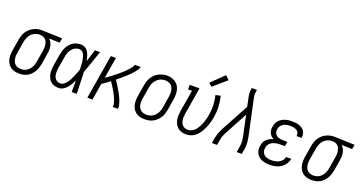

<svg xmlns="http://www.w3.org/2000/svg" viewBox="-38 -1462 4096 2159"><g transform="rotate(20 2010.0 -382.0)"><path d="M200 8Q172 8 145 1.5Q118 -5 97 -20.5Q76 -36 62.5 -58.5Q49 -81 43 -107Q37 -133 37.5 -161.5Q38 -190 43 -218L65 -348Q69 -372 76.5 -396Q84 -420 97.5 -442Q111 -464 130.5 -482.5Q150 -501 172.5 -513Q195 -525 219.5 -531.5Q244 -538 269 -538Q272 -538 275.5 -538Q279 -538 283 -538L520 -530L510 -475L382 -479Q399 -465 409.5 -445.5Q420 -426 424.5 -404.5Q429 -383 428.5 -359.5Q428 -336 424 -312L403 -182Q398 -158 390.5 -134Q383 -110 370 -87.5Q357 -65 338.5 -46Q320 -27 297 -14.5Q274 -2 249 3Q224 8 200 8ZM201 -47Q219 -47 237 -51.5Q255 -56 271 -66Q287 -76 299.5 -90.5Q312 -105 321 -122Q330 -139 335 -156.5Q340 -174 343 -191L364 -321Q367 -339 368.5 -357Q370 -375 367.5 -392.5Q365 -410 359.5 -426Q354 -442 343 -454.5Q332 -467 316.5 -474Q301 -481 283 -482L274 -483Q271 -483 269 -483Q267 -483 265 -483Q247 -483 229.5 -477.5Q212 -472 196 -462Q180 -452 167.5 -437.5Q155 -423 146.5 -406.5Q138 -390 132.5 -373Q127 -356 125 -339L103 -209Q100 -190 99 -170.5Q98 -151 101 -133Q104 -115 111.5 -98.5Q119 -82 132.5 -70Q146 -58 164 -52.5Q182 -47 201 -47Z M673 8Q647 8 621.5 1Q596 -6 577 -23Q558 -40 547.5 -63Q537 -86 532.5 -111.5Q528 -137 529.5 -164Q531 -191 535 -218L557 -348Q561 -371 567.5 -394Q574 -417 585.5 -439Q597 -461 614 -480.5Q631 -500 652 -513.5Q673 -527 697 -532.5Q721 -538 745 -538Q763 -538 780.5 -531.5Q798 -525 811 -513Q824 -501 833 -486Q842 -471 848 -454Q854 -437 858.5 -419.5Q863 -402 866 -384Q878 -420 889.5 -456.5Q901 -493 913 -530H974Q950 -462 927 -394Q904 -326 879 -258Q882 -194 884 -129.5Q886 -65 888 0H827Q827 -34 827.5 -68.5Q828 -103 828 -138Q816 -113 801.5 -88.5Q787 -64 768.5 -42.5Q750 -21 725 -6.5Q700 8 673 8ZM673 -47Q696 -47 716 -62.5Q736 -78 750 -97.5Q764 -117 774.5 -138Q785 -159 794.5 -181Q804 -203 812.5 -225Q821 -247 828 -269Q828 -285 827 -301Q826 -317 825 -332.5Q824 -348 822 -364Q820 -380 816.5 -395.5Q813 -411 808.5 -425.5Q804 -440 795.5 -453Q787 -466 774 -474.5Q761 -483 745 -483Q728 -483 711 -477.5Q694 -472 679.5 -461Q665 -450 654 -435.5Q643 -421 635.5 -405Q628 -389 623.5 -372Q619 -355 617 -339L595 -209Q592 -191 590.5 -172.5Q589 -154 590.5 -137Q592 -120 597 -103.5Q602 -87 612.5 -74Q623 -61 639 -54Q655 -47 673 -47Z M1015 0 1103 -530H1164L1122 -277Q1135 -286 1147.5 -295Q1160 -304 1172.5 -313Q1185 -322 1197.5 -331.5Q1210 -341 1222 -351Q1234 -361 1246 -370.5Q1258 -380 1270 -390.5Q1282 -401 1293.5 -411Q1305 -421 1316 -432Q1327 -443 1338 -454.5Q1349 -466 1359 -478Q1369 -490 1378 -502.5Q1387 -515 1389 -530H1460Q1458 -515 1449.5 -501.5Q1441 -488 1431.5 -475.5Q1422 -463 1411.5 -451Q1401 -439 1389.5 -427.5Q1378 -416 1367 -405Q1356 -394 1344 -383.5Q1332 -373 1320 -362.5Q1308 -352 1296 -341.5Q1284 -331 1271.5 -321Q1259 -311 1247 -301Q1259 -284 1270 -266.5Q1281 -249 1292 -231.5Q1303 -214 1313 -196Q1323 -178 1333 -160Q1343 -142 1351.5 -123Q1360 -104 1367 -84Q1374 -64 1379 -43Q1384 -22 1380 0H1319Q1322 -19 1318 -38Q1314 -57 1307.5 -74.5Q1301 -92 1293.5 -108.5Q1286 -125 1277.5 -141.5Q1269 -158 1260 -173.5Q1251 -189 1241 -204.5Q1231 -220 1221.5 -235.5Q1212 -251 1201 -266Q1179 -248 1156 -231.5Q1133 -215 1109 -199L1076 0Z M1701 8Q1673 8 1646 1.5Q1619 -5 1597.5 -20.5Q1576 -36 1562.5 -58.5Q1549 -81 1543 -107Q1537 -133 1537.5 -161.5Q1538 -190 1543 -218L1565 -348Q1569 -373 1577 -397.5Q1585 -422 1598.5 -444.5Q1612 -467 1632 -486Q1652 -505 1675.5 -516.5Q1699 -528 1724 -534.5Q1749 -541 1775 -541Q1803 -541 1829.5 -533Q1856 -525 1877.5 -510Q1899 -495 1912.5 -472Q1926 -449 1932 -423Q1938 -397 1937.5 -368.5Q1937 -340 1932 -312L1911 -182Q1906 -157 1898.5 -132.5Q1891 -108 1877 -85.5Q1863 -63 1843 -44.5Q1823 -26 1799.5 -13.5Q1776 -1 1750.5 3.5Q1725 8 1701 8ZM1702 -47Q1720 -47 1738.5 -51Q1757 -55 1774 -65Q1791 -75 1804.5 -89.5Q1818 -104 1827.5 -120.5Q1837 -137 1842.5 -155Q1848 -173 1851 -191L1872 -321Q1875 -341 1876 -360.5Q1877 -380 1874 -398Q1871 -416 1863 -433Q1855 -450 1841 -461.5Q1827 -473 1809 -478Q1791 -483 1771 -483Q1753 -483 1734.5 -478.5Q1716 -474 1700 -464Q1684 -454 1670.5 -439.5Q1657 -425 1647.5 -408.5Q1638 -392 1632.5 -374.5Q1627 -357 1625 -339L1603 -209Q1600 -189 1599 -170Q1598 -151 1601 -132.5Q1604 -114 1612 -97.5Q1620 -81 1633.5 -69.5Q1647 -58 1665 -52.5Q1683 -47 1702 -47Z M2196 8Q2169 8 2143.5 0.5Q2118 -7 2098.5 -23Q2079 -39 2067 -62Q2055 -85 2049.5 -110.5Q2044 -136 2045.5 -163.5Q2047 -191 2051 -218L2094 -475H2047V-530H2164L2111 -209Q2108 -190 2106.5 -171.5Q2105 -153 2107.5 -135.5Q2110 -118 2116 -101.5Q2122 -85 2133.5 -72.5Q2145 -60 2162 -53.5Q2179 -47 2197 -47Q2216 -47 2235.5 -54Q2255 -61 2270.5 -74.5Q2286 -88 2298 -105Q2310 -122 2319.5 -140Q2329 -158 2336 -176.5Q2343 -195 2349 -214Q2355 -233 2359.5 -252Q2364 -271 2367 -290Q2377 -349 2374.5 -407Q2372 -465 2358 -521L2417 -534Q2432 -473 2435 -409.5Q2438 -346 2427 -282Q2423 -257 2417 -233Q2411 -209 2403 -185.5Q2395 -162 2384.5 -139Q2374 -116 2360.5 -94Q2347 -72 2329.5 -52.5Q2312 -33 2290.5 -18.5Q2269 -4 2244.5 2Q2220 8 2196 8ZM2283 -592 2246 -628 2395 -772 2440 -728Z M2506 0 2518 -74Q2521 -92 2527 -110Q2533 -128 2540.5 -145.5Q2548 -163 2557 -180.5Q2566 -198 2575 -215L2739 -517L2714 -638Q2709 -659 2709.5 -682Q2710 -705 2714 -728L2715 -735H2777L2776 -728Q2772 -708 2770.5 -688Q2769 -668 2773 -649L2866 -215Q2869 -198 2872 -180.5Q2875 -163 2876.5 -145.5Q2878 -128 2878 -110Q2878 -92 2875 -74L2863 0H2802L2814 -74Q2820 -107 2816.5 -139.5Q2813 -172 2806 -204L2758 -431L2628 -189Q2627 -187 2626 -185Q2625 -183 2624 -181Q2624 -181 2624 -181Q2624 -181 2624 -181Q2624 -181 2624 -181Q2624 -181 2624 -181L2623 -180Q2623 -180 2623 -180Q2623 -180 2623 -180Q2622 -178 2621 -176Q2620 -174 2618 -172Q2618 -171 2618 -171Q2618 -171 2618 -171Q2605 -147 2594.5 -123Q2584 -99 2580 -74L2567 0Z M3200 8Q3175 8 3151 4.5Q3127 1 3105 -7.5Q3083 -16 3065.5 -31Q3048 -46 3037.5 -66.5Q3027 -87 3024 -111.5Q3021 -136 3026 -160Q3029 -181 3038 -201.5Q3047 -222 3064 -237Q3081 -252 3101 -262.5Q3121 -273 3142 -279Q3125 -287 3111.5 -300.5Q3098 -314 3090 -331.5Q3082 -349 3080.5 -369Q3079 -389 3083 -409Q3086 -429 3094.5 -448.5Q3103 -468 3118 -484Q3133 -500 3151.5 -510.5Q3170 -521 3190 -527.5Q3210 -534 3230.5 -536Q3251 -538 3270 -538Q3292 -538 3312.5 -536Q3333 -534 3352.5 -527.5Q3372 -521 3388.5 -510.5Q3405 -500 3416.5 -484Q3428 -468 3432.5 -448Q3437 -428 3434 -407Q3434 -405 3433.5 -403Q3433 -401 3432 -399H3372Q3372 -401 3372.5 -402Q3373 -403 3373 -404Q3375 -417 3372 -429.5Q3369 -442 3361.5 -451.5Q3354 -461 3343.5 -467Q3333 -473 3321 -476.5Q3309 -480 3296 -481.5Q3283 -483 3270 -483Q3257 -483 3243.5 -481.5Q3230 -480 3216.5 -476.5Q3203 -473 3190.5 -466Q3178 -459 3167.5 -449Q3157 -439 3151 -426Q3145 -413 3143 -400Q3140 -386 3141.5 -372Q3143 -358 3149.5 -346Q3156 -334 3166 -325.5Q3176 -317 3189 -312Q3202 -307 3216 -305Q3230 -303 3244 -303H3298L3288 -248H3235Q3219 -248 3203.5 -246.5Q3188 -245 3172.5 -241Q3157 -237 3142 -229.5Q3127 -222 3114.5 -210.5Q3102 -199 3095 -184Q3088 -169 3086 -153Q3082 -130 3089 -107.5Q3096 -85 3113 -71Q3130 -57 3153 -52Q3176 -47 3200 -47Q3222 -47 3244.5 -51Q3267 -55 3288 -66Q3309 -77 3324.5 -96Q3340 -115 3344 -138H3405Q3399 -104 3379 -74.5Q3359 -45 3329 -25.5Q3299 -6 3265.5 1Q3232 8 3200 8Z M3700 8Q3672 8 3645 1.5Q3618 -5 3597 -20.5Q3576 -36 3562.5 -58.5Q3549 -81 3543 -107Q3537 -133 3537.5 -161.5Q3538 -190 3543 -218L3565 -348Q3569 -372 3576.5 -396Q3584 -420 3597.5 -442Q3611 -464 3630.5 -482.5Q3650 -501 3672.5 -513Q3695 -525 3719.5 -531.5Q3744 -538 3769 -538Q3772 -538 3775.5 -538Q3779 -538 3783 -538L4020 -530L4010 -475L3882 -479Q3899 -465 3909.5 -445.5Q3920 -426 3924.5 -404.5Q3929 -383 3928.5 -359.5Q3928 -336 3924 -312L3903 -182Q3898 -158 3890.5 -134Q3883 -110 3870 -87.5Q3857 -65 3838.5 -46Q3820 -27 3797 -14.5Q3774 -2 3749 3Q3724 8 3700 8ZM3701 -47Q3719 -47 3737 -51.5Q3755 -56 3771 -66Q3787 -76 3799.5 -90.5Q3812 -105 3821 -122Q3830 -139 3835 -156.5Q3840 -174 3843 -191L3864 -321Q3867 -339 3868.5 -357Q3870 -375 3867.5 -392.5Q3865 -410 3859.5 -426Q3854 -442 3843 -454.5Q3832 -467 3816.5 -474Q3801 -481 3783 -482L3774 -483Q3771 -483 3769 -483Q3767 -483 3765 -483Q3747 -483 3729.5 -477.5Q3712 -472 3696 -462Q3680 -452 3667.5 -437.5Q3655 -423 3646.5 -406.5Q3638 -390 3632.5 -373Q3627 -356 3625 -339L3603 -209Q3600 -190 3599 -170.5Q3598 -151 3601 -133Q3604 -115 3611.5 -98.5Q3619 -82 3632.5 -70Q3646 -58 3664 -52.5Q3682 -47 3701 -47Z"/></g></svg>

Font: Iosevka Curly Slab LtObl
Style: Regular
Weight: 300
Italic angle: -9°
Monospace: yes
Designer: Belleve Invis
Foundry: Belleve Invis
Version: Version 11.0.0; ttfautohint (v1.8.3)